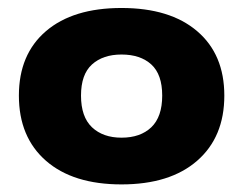

<svg xmlns="http://www.w3.org/2000/svg" viewBox="-20 -770 624 493"><path d="M292 -296.5Q167.5 -296.5 98 -357.2Q28.5 -418 28.5 -524.5Q28.5 -630.5 98 -690Q167.5 -749.5 292 -749.5Q416.5 -749.5 486.2 -690Q556 -630.5 556 -524.5Q556 -418 486.2 -357.2Q416.5 -296.5 292 -296.5ZM292 -416.5Q340.5 -416.5 368.5 -443.2Q396.5 -470 396.5 -524.5Q396.5 -579 368.5 -604.5Q340.5 -630 292 -630Q244.5 -630 216.2 -604.5Q188 -579 188 -524.5Q188 -470 216.2 -443.2Q244.5 -416.5 292 -416.5Z"/></svg>

Font: Encode Sans Exp
Style: Bold
Weight: 700
Width: 7
Designer: Multiple Designers
Foundry: Impallari Type
Version: Version 3.002; ttfautohint (v1.8.3) -l 8 -r 50 -G 200 -x 14 